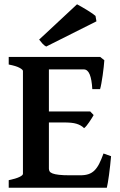

<svg xmlns="http://www.w3.org/2000/svg" viewBox="-20 -883 565 903"><path d="M502.4 -148.4Q500.5 -127.4 498 -104.2Q495.6 -81.1 492.7 -60.3Q489.7 -39.6 487.1 -23.4Q484.4 -7.3 482.4 0H21V-35.6Q54.2 -42.5 71 -50.5Q87.9 -58.6 87.9 -65.4V-549.3Q87.9 -555.2 72 -564Q56.2 -572.8 21 -579.6V-615.2H451.2L470.7 -599.6Q469.7 -586.9 467.8 -567.9Q465.8 -548.8 462.9 -528.8Q460 -508.8 456.8 -491Q453.6 -473.1 450.7 -463.9H414.1Q411.6 -509.3 401.9 -533Q392.1 -556.6 374 -556.6H210V-358.9H404.3L420.4 -341.8Q416.5 -335 410.9 -325.9Q405.3 -316.9 399.2 -308.1Q393.1 -299.3 387 -291.7Q380.9 -284.2 375.5 -280.3Q368.2 -287.6 359.6 -292.5Q351.1 -297.4 340.1 -300.8Q329.1 -304.2 314.2 -305.7Q299.3 -307.1 278.8 -307.1H210V-89.8Q210 -82.5 213.4 -76.9Q216.8 -71.3 227.5 -67.1Q238.3 -63 257.8 -60.8Q277.3 -58.6 309.6 -58.6H357.9Q380.4 -58.6 396.2 -64Q412.1 -69.3 424.3 -81.3Q436.5 -93.3 446.5 -112.8Q456.5 -132.3 466.8 -161.1ZM197.3 -664.1Q189 -668 179.9 -677.7Q170.9 -687.5 164.1 -696.8L342.3 -862.8Q353.5 -856.9 367.2 -848.9Q380.9 -840.8 393.3 -833.3Q405.8 -825.7 415.5 -818.8Q425.3 -812 429.2 -808.1L433.6 -782.7Z"/></svg>

Font: Gentium Basic
Style: Bold
Weight: 700
Designer: J. Victor Gaultney and Annie Olsen
Foundry: SIL International
Version: Version 1.100